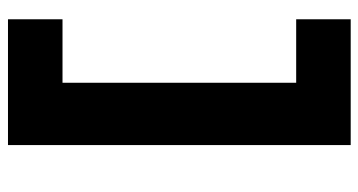

<svg xmlns="http://www.w3.org/2000/svg" viewBox="-234 -546 920 493"><g transform="rotate(-90 226.5 -300.0)"><path d="M100 -740H423V-600H260V0H423V140H100Z"/></g></svg>

Font: Nacelle Black
Style: Regular
Weight: 900
Designer: Sora Sagano
Foundry: Sora Sagano
Version: Version 1.000;FEAKit 1.0